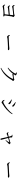

<svg xmlns="http://www.w3.org/2000/svg" viewBox="4093 -4869 814 9040"><g transform="rotate(90 4500.0 -349.0)"><path d="M285.2 -63.5Q265.6 -63.5 240.2 -86.9Q215.8 -109.4 209 -127Q197.3 -151.4 196.3 -174.8L212.9 -184.6Q215.8 -181.6 220.7 -174.8Q237.3 -154.3 247.1 -145.5Q264.6 -131.8 283.2 -131.8Q319.3 -131.8 481.4 -146.5Q607.4 -158.2 651.4 -161.1Q655.3 -196.3 665 -286.1Q669.9 -330.1 672.9 -351.6Q567.4 -343.8 374 -319.3Q360.4 -317.4 341.8 -310.5Q327.1 -304.7 319.3 -304.7Q302.7 -304.7 278.3 -324.2Q255.9 -342.8 248 -360.4Q237.3 -379.9 235.4 -406.2L252.9 -417Q255.9 -414.1 260.7 -408.2Q295.9 -370.1 321.3 -370.1Q335.9 -370.1 450.2 -380.9Q614.3 -396.5 676.8 -400.4L693.4 -555.7Q694.3 -564.5 684.6 -564.5Q600.6 -564.5 353.5 -528.3Q344.7 -526.4 327.1 -518.6Q306.6 -509.8 297.9 -509.8Q280.3 -509.8 253.9 -535.2Q229.5 -558.6 222.7 -576.2Q217.8 -594.7 215.8 -623L235.4 -630.9Q237.3 -627.9 240.2 -623Q254.9 -601.6 264.6 -592.8Q280.3 -578.1 297.9 -578.1Q332 -578.1 470.7 -591.8Q599.6 -603.5 648.4 -610.4Q664.1 -612.3 679.7 -625Q691.4 -633.8 699.2 -633.8Q717.8 -633.8 751 -607.9Q784.2 -582 784.2 -565.4Q784.2 -555.7 771.5 -542Q756.8 -526.4 754.9 -512.7Q745.1 -452.1 716.8 -244.1Q709 -185.5 705.1 -160.2Q725.6 -155.3 739.3 -145.5Q753.9 -133.8 753.9 -121.1Q753.9 -95.7 726.6 -95.7Q718.8 -95.7 692.4 -99.6Q640.6 -106.4 611.3 -106.4Q497.1 -106.4 338.9 -78.1Q331.1 -77.1 314.5 -71.3Q293 -63.5 285.2 -63.5Z M1714.8 -274.4Q1696.3 -274.4 1669.9 -301.8Q1643.6 -327.1 1633.8 -352.5Q1627.9 -371.1 1626 -404.3L1644.5 -410.2Q1645.5 -408.2 1647.5 -404.3Q1665 -376 1675.8 -366.2Q1692.4 -349.6 1716.8 -349.6Q1776.4 -349.6 2075.2 -368.2Q2146.5 -372.1 2157.2 -373Q2188.5 -375 2226.6 -379.9Q2255.9 -382.8 2267.6 -382.8Q2295.9 -382.8 2318.4 -372.1Q2342.8 -359.4 2342.8 -341.8Q2342.8 -314.5 2302.7 -314.5Q2289.1 -314.5 2259.8 -315.4Q2214.8 -316.4 2183.6 -316.4Q2136.7 -316.4 1997.1 -308.6Q1851.6 -299.8 1802.7 -293.9Q1775.4 -291 1747.1 -281.2Q1727.5 -274.4 1714.8 -274.4Z M3187.5 29.3 3173.8 8.8Q3344.7 -83 3494.1 -245.1Q3637.7 -401.4 3691.4 -543.9Q3697.3 -558.6 3684.6 -558.6Q3661.1 -558.6 3539.1 -537.1Q3533.2 -535.2 3521.5 -532.2Q3497.1 -524.4 3488.3 -524.4Q3475.6 -524.4 3449.2 -546.9Q3337.9 -391.6 3180.7 -303.7L3167 -323.2Q3267.6 -397.5 3357.4 -517.6Q3442.4 -628.9 3442.4 -673.8Q3442.4 -694.3 3386.7 -718.8L3390.6 -736.3Q3425.8 -736.3 3445.3 -732.4Q3472.7 -726.6 3501 -709Q3529.3 -691.4 3529.3 -679.7Q3529.3 -668.9 3516.6 -650.4Q3507.8 -638.7 3502.9 -630.9Q3487.3 -603.5 3471.7 -580.1Q3478.5 -579.1 3489.3 -579.1Q3519.5 -579.1 3586.9 -585.9Q3647.5 -592.8 3669.9 -596.7Q3682.6 -599.6 3697.3 -610.4Q3709 -618.2 3715.8 -618.2Q3734.4 -618.2 3763.7 -595.7Q3794.9 -573.2 3794.9 -555.7Q3794.9 -545.9 3776.9 -532.2Q3758.8 -518.6 3752.9 -506.8Q3548.8 -125 3187.5 29.3Z M4808.6 -17.6Q4788.1 -17.6 4752.9 -40.5Q4717.8 -63.5 4703.1 -86.9Q4695.3 -97.7 4689.5 -118.2Q4683.6 -137.7 4683.6 -149.4L4697.3 -158.2Q4722.7 -127.9 4737.3 -115.2Q4760.7 -95.7 4781.2 -95.7Q4814.5 -95.7 4916 -157.2Q5026.4 -223.6 5132.8 -315.4Q5259.8 -425.8 5335 -533.2L5356.4 -518.6Q5282.2 -383.8 5144.5 -257.8Q5019.5 -143.6 4860.4 -52.7Q4853.5 -48.8 4841.8 -37.1Q4823.2 -17.6 4808.6 -17.6ZM4858.4 -339.8Q4846.7 -339.8 4835 -348.6Q4828.1 -353.5 4811.5 -370.1Q4787.1 -395.5 4768.6 -410.2Q4718.8 -452.1 4665 -480.5L4673.8 -501Q4737.3 -485.4 4795.9 -461.9Q4837.9 -444.3 4861.3 -419.9Q4884.8 -395.5 4884.8 -369.1Q4884.8 -339.8 4858.4 -339.8ZM4973.6 -515.6Q4958 -515.6 4926.8 -549.8Q4900.4 -577.1 4881.8 -592.8Q4834 -635.7 4787.1 -660.2L4796.9 -681.6Q4847.7 -668.9 4911.1 -641.6Q5000 -596.7 5000 -545.9Q5000 -533.2 4992.7 -524.4Q4985.4 -515.6 4973.6 -515.6Z M6535.2 38.1Q6500 38.1 6493.2 -14.6Q6470.7 -147.5 6428.7 -311.5Q6403.3 -303.7 6355.5 -288.1Q6336.9 -281.2 6331.1 -279.3Q6319.3 -274.4 6303.7 -263.7Q6288.1 -252.9 6279.3 -252.9Q6263.7 -252.9 6243.2 -268.6Q6222.7 -284.2 6214.8 -300.8Q6210.9 -309.6 6209 -341.8L6219.7 -347.7Q6220.7 -346.7 6223.6 -343.8Q6245.1 -317.4 6262.7 -316.4Q6283.2 -315.4 6418 -351.6Q6393.6 -449.2 6379.9 -476.6Q6374 -489.3 6360.4 -496.1Q6348.6 -501 6324.2 -503.9L6321.3 -517.6Q6322.3 -517.6 6326.2 -519.5Q6359.4 -530.3 6377 -530.3Q6400.4 -530.3 6425.8 -519.5Q6453.1 -508.8 6453.1 -497.1Q6453.1 -490.2 6451.2 -478.5Q6449.2 -461.9 6450.2 -451.2Q6455.1 -416 6467.8 -364.3Q6616.2 -402.3 6665 -419.9Q6672.9 -421.9 6685.5 -430.7Q6696.3 -439.5 6702.1 -439.5Q6719.7 -439.5 6745.6 -415Q6771.5 -390.6 6771.5 -375Q6771.5 -366.2 6752.9 -357.4Q6740.2 -351.6 6735.8 -347.2Q6731.4 -342.8 6722.7 -332Q6641.6 -243.2 6584 -201.2L6572.3 -211.9Q6644.5 -296.9 6677.7 -372.1Q6683.6 -383.8 6669.9 -380.9Q6644.5 -376 6522.5 -339.8Q6491.2 -330.1 6476.6 -326.2Q6516.6 -165 6546.9 -60.5L6547.9 -59.6Q6563.5 -9.8 6563.5 3.9Q6563.5 38.1 6535.2 38.1Z M7714.8 -274.4Q7696.3 -274.4 7669.9 -301.8Q7643.6 -327.1 7633.8 -352.5Q7627.9 -371.1 7626 -404.3L7644.5 -410.2Q7645.5 -408.2 7647.5 -404.3Q7665 -376 7675.8 -366.2Q7692.4 -349.6 7716.8 -349.6Q7776.4 -349.6 8075.2 -368.2Q8146.5 -372.1 8157.2 -373Q8188.5 -375 8226.6 -379.9Q8255.9 -382.8 8267.6 -382.8Q8295.9 -382.8 8318.4 -372.1Q8342.8 -359.4 8342.8 -341.8Q8342.8 -314.5 8302.7 -314.5Q8289.1 -314.5 8259.8 -315.4Q8214.8 -316.4 8183.6 -316.4Q8136.7 -316.4 7997.1 -308.6Q7851.6 -299.8 7802.7 -293.9Q7775.4 -291 7747.1 -281.2Q7727.5 -274.4 7714.8 -274.4Z"/></g></svg>

Font: Bpmf GenRyu Min R
Style: R
Weight: 400
Foundry: But Ko
Version: Version 1.320